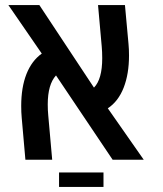

<svg xmlns="http://www.w3.org/2000/svg" viewBox="-20 -629 640 756"><path d="M168 -218Q168 -195 170 -174.5L185.5 0H80L65.5 -165Q63.5 -187 63.5 -212Q63.5 -285 84.2 -337.5Q105 -390 144.5 -418L13 -609H135L350 -284Q382.5 -317 382.5 -400Q382.5 -424.5 380.5 -446.5L366 -609H472L486 -456Q488 -435.5 488 -410.5Q488 -337.5 466.8 -283.5Q445.5 -229.5 404.5 -202.5L546 0H423.5L200.5 -332Q168 -296.5 168 -218ZM212.5 50H387.5V107H212.5Z"/></svg>

Font: JuliaMono Medium
Style: Italic
Weight: 500
Italic angle: -9°
Monospace: yes
Designer: cormullion
Foundry: corm
Version: Version 0.054; ttfautohint (v1.8.4)